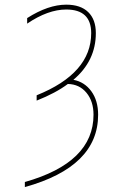

<svg xmlns="http://www.w3.org/2000/svg" viewBox="-20 -550 540 811"><path d="M259.8 -530.3Q320.3 -530.3 352.5 -499Q384.8 -467.8 384.8 -410.2Q384.8 -293 290 -212.9Q336.9 -204.1 365.7 -164.6Q394.5 -125 394.5 -65.4Q394.5 154.3 85 240.2V218.8Q375 136.7 375 -65.4Q375 -122.1 345.2 -158.2Q315.4 -194.3 266.6 -195.3Q215.8 -157.2 134.8 -125V-147.5Q365.2 -240.2 365.2 -410.2Q365.2 -509.8 259.8 -509.8Q182.6 -509.8 94.7 -450.2V-473.6Q183.6 -530.3 259.8 -530.3Z"/></svg>

Font: Mgen+ 1m thin
Style: Regular
Weight: 100
Designer: [Source Han Sans]
Ryoko NISHIZUKA  (kana & ideographs); Paul D. Hunt (Latin, Greek & Cyrillic); Wenlong ZHANG  (bopomofo
Version: Version 1.059.20150602